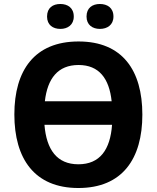

<svg xmlns="http://www.w3.org/2000/svg" viewBox="-20 -933 787 963"><path d="M216 -850C216 -808 245 -788 283 -788C319 -788 350 -808 350 -850C350 -894 319 -913 283 -913C245 -913 216 -894 216 -850ZM414 -850C414 -808 444 -788 481 -788C518 -788 549 -808 549 -850C549 -894 518 -913 481 -913C444 -913 414 -894 414 -850ZM694 -358C694 -580 594 -725 374 -725C153 -725 52 -580 52 -359C52 -137 153 10 373 10C594 10 694 -137 694 -358ZM374 -607C477 -607 528 -539 540 -425H205C218 -539 270 -607 374 -607ZM373 -109C266 -109 213 -182 203 -307H542C533 -182 481 -109 373 -109Z"/></svg>

Font: Noto Sans Display
Style: Bold
Weight: 700
Designer: Monotype Design Team
Foundry: Monotype Imaging Inc.
Version: Version 1.900